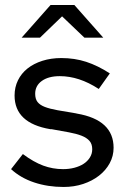

<svg xmlns="http://www.w3.org/2000/svg" viewBox="-20 -735 503 764"><path d="M24 0ZM24 -62Q36 -77 47.5 -92Q59 -107 71 -122Q114 -90 152 -76Q190 -62 231 -62Q255 -62 276 -67.5Q297 -73 312.5 -83Q328 -93 337.5 -108Q347 -123 347 -141Q347 -162 336 -174.5Q325 -187 304.5 -195Q284 -203 254 -208.5Q224 -214 185 -221H180Q38 -245 38 -355Q38 -388 51.5 -415.5Q65 -443 89.5 -462.5Q114 -482 148.5 -493Q183 -504 224 -504Q277 -504 323 -489Q369 -474 417 -443Q406 -427 395 -412Q384 -397 373 -381Q333 -407 294.5 -419.5Q256 -432 218 -432Q173 -432 146.5 -413Q120 -394 120 -362Q120 -341 129.5 -329Q139 -317 158.5 -309.5Q178 -302 208.5 -296.5Q239 -291 282 -284L286 -283Q432 -258 432 -147Q432 -114 416.5 -85.5Q401 -57 374 -36Q347 -15 311 -3Q275 9 233 9Q170 9 116 -9Q62 -27 24 -62ZM316 -585 227 -670 139 -585H66L181 -715H276L391 -585Z"/></svg>

Font: Rosa Sans
Style: Regular
Weight: 400
Designer: Pentagram / MCKL
Foundry: Pentagram / MCKL
Version: Version 1.005;September 16, 2019;FontCreator 11.5.0.2425 64-